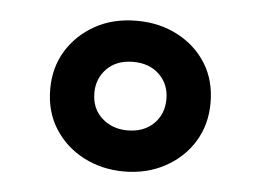

<svg xmlns="http://www.w3.org/2000/svg" viewBox="-34 -607 506 377"><g transform="rotate(5 219.0 -418.5)"><path d="M222 -270Q179 -270 143 -288.5Q107 -307 85.5 -340.5Q64 -374 64 -419Q64 -461 84 -494Q104 -527 139.5 -547Q175 -567 222 -567Q267 -567 303 -548Q339 -529 359.5 -496Q380 -463 380 -419Q380 -376 359.5 -342.5Q339 -309 303 -289.5Q267 -270 222 -270ZM222 -351Q254 -351 273.5 -370Q293 -389 293 -419Q293 -448 273.5 -467Q254 -486 222 -486Q189 -486 170 -466.5Q151 -447 151 -419Q151 -388 171.5 -369.5Q192 -351 222 -351Z"/></g></svg>

Font: Noto Sans Devanagari UI SemiBold
Style: Regular
Weight: 600
Designer: Jelle Bosma - Monotype Design Team
Foundry: Monotype Imaging Inc.
Version: Version 2.003; ttfautohint (v1.8.4.7-5d5b)